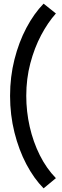

<svg xmlns="http://www.w3.org/2000/svg" viewBox="-20 -863 344 1060"><path d="M220.7 176.8Q167.5 123 125.7 43.9Q84 -35.2 59.8 -131.8Q35.6 -228.5 35.6 -334Q35.6 -439 59.8 -534.7Q84 -630.4 125.7 -709.2Q167.5 -788.1 220.7 -842.8L288.6 -788.6Q244.1 -738.8 207 -668.7Q169.9 -598.6 147.5 -513.7Q125 -428.7 125 -334Q125 -247.6 144 -163.6Q163.1 -79.6 199.7 -6.3Q236.3 66.9 288.6 120.6Z"/></svg>

Font: Reddit Sans Condensed SemiBold
Style: Regular
Weight: 600
Designer: Stephen Hutchings
Foundry: Reddit
Version: Version 1.014